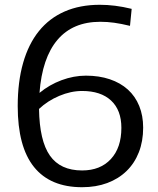

<svg xmlns="http://www.w3.org/2000/svg" viewBox="-20 -771 658 802"><path d="M323 11Q190 11 122 -73.5Q54 -158 54 -328Q54 -429 76.5 -508Q99 -587 142.5 -641Q186 -695 250 -723Q314 -751 397 -751Q428 -751 460.5 -747Q493 -743 530 -734L523 -663Q486 -672 457 -676Q428 -680 399 -680Q284 -680 220 -604.5Q156 -529 145 -383Q186 -417 237 -436Q288 -455 339 -455Q394 -455 438.5 -440Q483 -425 514 -397Q545 -369 561.5 -328.5Q578 -288 578 -238Q578 -181 560 -135Q542 -89 508.5 -56.5Q475 -24 428 -6.5Q381 11 323 11ZM323 -391Q276 -391 227.5 -370.5Q179 -350 143 -316Q145 -183 188.5 -121Q232 -59 323 -59Q399 -59 443 -106.5Q487 -154 487 -237Q487 -311 444 -351Q401 -391 323 -391Z"/></svg>

Font: Encode Sans
Style: Regular
Weight: 400
Designer: Pablo Impallari, Andres Torresi
Foundry: Pablo Impallari, Andres Torresi
Version: Version 1.000; ttfautohint (v1.00) -l 8 -r 50 -G 200 -x 14 -